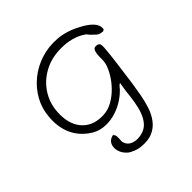

<svg xmlns="http://www.w3.org/2000/svg" viewBox="-215 -910 1196 1196"><g transform="rotate(-45 382.5 -312.0)"><path d="M359 110Q334 108 309 97.5Q284 87 275 79Q247 55 238 24Q229 -7 240.5 -32.5Q252 -58 285 -65Q296 -55 297 -42.5Q298 -30 297 -17V-16Q296 -8 296 -0.5Q296 7 299 14Q308 43 340 54.5Q372 66 413 56Q449 47 471 22Q493 -3 506 -39Q519 -75 525.5 -116Q532 -157 536 -198Q539 -215 541 -231.5Q543 -248 546 -263Q535 -259 525 -245.5Q515 -232 510 -229Q485 -203 447 -180.5Q409 -158 364 -147Q319 -136 273.5 -142Q228 -148 188 -178Q128 -222 102.5 -285Q77 -348 84 -427Q89 -495 121.5 -553.5Q154 -612 206.5 -654.5Q259 -697 325 -718Q391 -739 464.5 -733.5Q538 -728 611 -689Q723 -632 710 -571L699 -565Q671 -566 656 -579.5Q641 -593 627 -607Q621 -615 614.5 -622.5Q608 -630 600 -634Q568 -655 527.5 -665.5Q487 -676 443 -676Q357 -677 289 -640Q221 -603 181.5 -538Q142 -473 142 -390Q142 -296 193 -243.5Q244 -191 332 -195Q375 -197 413.5 -219Q452 -241 483.5 -273.5Q515 -306 536 -341.5Q557 -377 566 -407Q569 -418 570 -428Q571 -438 571 -447Q571 -455 571 -459Q571 -501 579.5 -519Q588 -537 614 -531Q631 -527 632 -509Q633 -491 631 -474Q630 -466 630 -463Q626 -417 618.5 -361.5Q611 -306 604 -253Q603 -244 601.5 -234Q600 -224 599 -214Q592 -169 583.5 -120.5Q575 -72 560.5 -28.5Q546 15 520.5 48.5Q495 82 456 99Q417 116 359 110Z"/></g></svg>

Font: Yuji Hentaigana Akari
Style: Regular
Weight: 400
Designer: Kataoka Yuji
Foundry: Kinuta Font Factory
Version: Version 3.002